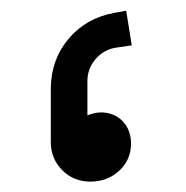

<svg xmlns="http://www.w3.org/2000/svg" viewBox="-20 -342 352 364"><path d="M145.7 -123.2V-186.6Q145.2 -210.9 160.8 -229.5Q176.5 -248.2 200.8 -251.8L229.8 -256L219.2 -321.7L196.7 -317.6Q143.4 -307.9 110.3 -268.8Q77.2 -229.8 76.3 -175.6V-72.6Q76.3 -41.4 97.9 -19.5Q119.5 2.3 151.2 2.3Q183.8 2.3 206.1 -18.4Q228.4 -39.1 228.4 -69.9Q228.4 -91.9 216.7 -107.3Q205 -122.7 185.7 -127.3Q166.4 -131.9 145.7 -123.2Z"/></svg>

Font: Arad
Style: Regular
Weight: 400
Designer: Mohammad Darvishi
Version: Version 1.010;September 21, 2024;FontCreator 15.0.0.2992 64-